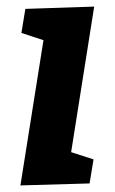

<svg xmlns="http://www.w3.org/2000/svg" viewBox="-20 -558 348 583"><path d="M42 5 112 -436 45 -458 57 -531 266 -538 196 -96 264 -74 252 -1Z"/></svg>

Font: Bitter
Style: Bold Italic
Weight: 700
Italic angle: -9°
Designer: Sol Matas, and Bitter project Authors
Foundry: Sol Matas
Version: Version 2.001